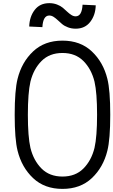

<svg xmlns="http://www.w3.org/2000/svg" viewBox="-20 -1184 717 1214"><path d="M291.7 -1085.9Q252 -1085.9 248 -1012.4L164.7 -1016.3Q166.7 -1078.8 199.5 -1121.4Q232.4 -1164.1 291.7 -1164.1Q317.7 -1164.1 340.2 -1155.6Q362.6 -1147.1 377.3 -1134.8Q391.9 -1122.4 404.9 -1110Q418 -1097.7 431.3 -1089.2Q444.7 -1080.7 458.3 -1080.7Q498 -1080.7 502 -1154.3L585.3 -1150.4Q584 -1089.2 550.8 -1045.9Q517.6 -1002.6 458.3 -1002.6Q432.3 -1002.6 409.8 -1011.1Q387.4 -1019.5 372.7 -1031.9Q358.1 -1044.3 345.1 -1056.6Q332 -1069 318.7 -1077.5Q305.3 -1085.9 291.7 -1085.9ZM172.5 -248.7Q192.1 -169.3 242.5 -118.5Q293 -67.7 375 -67.7Q457 -67.7 507.5 -118.5Q557.9 -169.3 577.5 -248.7Q593.8 -319.7 593.8 -458.3Q593.8 -597 577.5 -668Q557.9 -747.4 507.5 -798.2Q457 -849 375 -849Q293 -849 242.5 -798.2Q192.1 -747.4 172.5 -668Q156.2 -597 156.2 -458.3Q156.2 -319.7 172.5 -248.7ZM91.1 -685.5Q117.2 -791 189.5 -859Q261.7 -927.1 375 -927.1Q488.3 -927.1 560.5 -859Q632.8 -791 658.9 -685.5Q677.1 -613.3 677.1 -458.3Q677.1 -303.4 658.9 -231.1Q632.8 -125.7 560.5 -57.6Q488.3 10.4 375 10.4Q261.7 10.4 189.5 -57.6Q117.2 -125.7 91.1 -231.1Q72.9 -303.4 72.9 -458.3Q72.9 -613.3 91.1 -685.5Z"/></svg>

Font: TypoPRO Monoid
Style: Regular
Weight: 400
Width: 4
Monospace: yes
Designer: Andreas Larsen (@larsenwork)
Version: Version 0.61